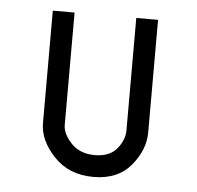

<svg xmlns="http://www.w3.org/2000/svg" viewBox="-40 -486 540 527"><g transform="rotate(5 230.0 -222.5)"><path d="M85 -445H145V-135Q145 -111 169 -85.5Q193 -60 234 -60Q275 -60 295 -84.5Q315 -109 315 -135V-445H375V-135Q375 -87 339 -43.5Q303 0 235.5 0Q168 0 126.5 -44Q85 -88 85 -135Z"/></g></svg>

Font: SOV_Station
Style: Book
Weight: 400
Version: Version 1.00